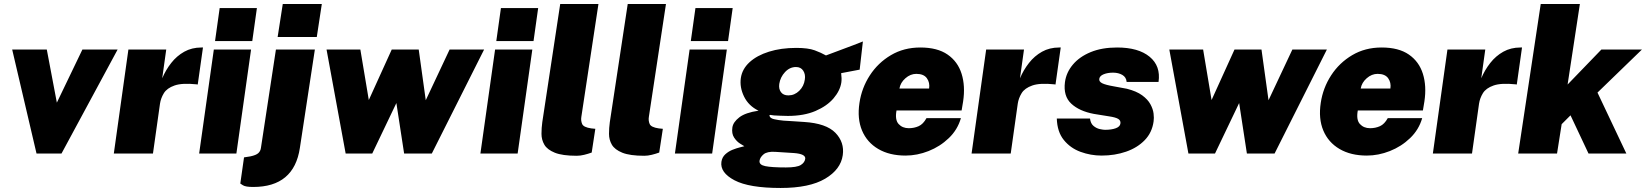

<svg xmlns="http://www.w3.org/2000/svg" viewBox="-20 -763 8178 954"><path d="M161.5 0 40.5 -517H212.5L262.5 -253L389.5 -517H564.5L285.5 0Z M545.5 0 618 -517H806L786 -374Q803.5 -415.5 830.8 -450.2Q858 -485 895.5 -506Q933 -527 981 -527H988.5L962.5 -343Q961 -343.5 960 -343.5Q959 -343.5 956.5 -344Q885 -351.5 847.2 -338.2Q809.5 -325 794.2 -300Q779 -275 775 -248L740 0Z M1048.5 -559 1071.5 -723H1256.5L1233.5 -559ZM969.5 0 1042.5 -517H1227.5L1154.5 0Z M1359.5 -579 1385 -743H1579L1554 -579ZM1238 166Q1200 166 1187 157.5Q1174 149 1174 149L1192.5 19L1224 14Q1252.5 8 1263.5 -2.2Q1274.5 -12.5 1276.5 -28L1351 -517H1544.5L1470 -28Q1441 166 1238 166Z M1697.5 0 1602.5 -517H1770.5L1812.5 -266L1926.5 -517H2060.5L2095.5 -265L2214 -517H2385.5L2125.5 0H1988L1949.5 -251L1829.5 0Z M2446 -559 2469 -723H2654L2631 -559ZM2367 0 2440 -517H2625L2552 0Z M2845.5 11Q2774.5 11 2736.8 -4.2Q2699 -19.5 2684.8 -44Q2670.5 -68.5 2670.5 -98Q2670.5 -127.5 2674.5 -156L2763.5 -743H2953.5L2868.5 -182Q2865.5 -163.5 2872.5 -147Q2879.5 -130.5 2918 -125L2938 -123L2920 -5Q2902 1.5 2882.8 6.2Q2863.5 11 2845.5 11Z M3181 11Q3110 11 3072.2 -4.2Q3034.5 -19.5 3020.2 -44Q3006 -68.5 3006 -98Q3006 -127.5 3010 -156L3099 -743H3289L3204 -182Q3201 -163.5 3208 -147Q3215 -130.5 3253.5 -125L3273.5 -123L3255.5 -5Q3237.5 1.5 3218.2 6.2Q3199 11 3181 11Z M3412.5 -559 3435.5 -723H3620.5L3597.5 -559ZM3333.5 0 3406.5 -517H3591.5L3518.5 0Z M3858.5 171Q3702 171 3629.5 132.8Q3557 94.5 3564.5 41Q3568 18 3584 3.5Q3600 -11 3620.2 -19Q3640.5 -27 3657.2 -31Q3674 -35 3678.5 -36.5Q3673.5 -39.5 3657.2 -49.5Q3641 -59.5 3627.8 -79.2Q3614.5 -99 3619 -130Q3623 -156.5 3653.5 -180Q3684 -203.5 3749 -213Q3699.5 -237 3677 -283.2Q3654.5 -329.5 3661 -375Q3667.5 -420 3704.2 -453.8Q3741 -487.5 3800.8 -506.2Q3860.5 -525 3936.5 -525Q3995.5 -525 4028 -513Q4060.5 -501 4084 -487.5Q4118 -500.5 4170.2 -519.8Q4222.5 -539 4267.5 -557L4251.5 -417L4159.5 -399.5Q4163 -373 4160.5 -354Q4154.5 -313 4121.8 -274.5Q4089 -236 4031.8 -211.5Q3974.5 -187 3894.5 -187Q3879 -187 3857.2 -188Q3835.5 -189 3826 -189.5Q3815 -190.5 3808.8 -191.8Q3802.5 -193 3803.5 -187.5Q3806 -175.5 3826.2 -170.8Q3846.5 -166 3873.5 -163.5Q3890.5 -162 3918.5 -160.8Q3946.5 -159.5 3975.5 -157Q4085.5 -150 4131 -103Q4176.5 -56 4167.5 8Q4157.5 79 4079.8 125Q4002 171 3858.5 171ZM3897 -289Q3928 -289 3951.2 -311.8Q3974.5 -334.5 3979 -368Q3983 -393 3971.2 -411.5Q3959.5 -430 3935 -430Q3904 -430 3880.5 -404.8Q3857 -379.5 3852 -346Q3848.5 -321 3860.5 -305Q3872.5 -289 3897 -289ZM3885 69Q3939.5 69 3959 56.8Q3978.5 44.5 3981 26Q3984 2 3925.5 -2.5L3832 -8.5Q3791.5 -11 3774 3.8Q3756.5 18.5 3754 35.5Q3751 56 3782.5 62.5Q3814 69 3885 69Z M4479.5 10Q4399.5 10 4343.8 -22.8Q4288 -55.5 4263.2 -114.5Q4238.5 -173.5 4250.5 -252Q4261.5 -326 4302 -388.5Q4342.5 -451 4406.8 -489Q4471 -527 4553 -527Q4637.5 -527 4688.2 -492Q4739 -457 4758 -396.2Q4777 -335.5 4765.5 -259L4758 -214H4434.5Q4426 -167.5 4445 -146.8Q4464 -126 4495.5 -126Q4522 -126 4544.5 -136Q4567 -146 4583.5 -176H4754.5Q4738 -118.5 4694.5 -76.8Q4651 -35 4594 -12.5Q4537 10 4479.5 10ZM4449 -323H4596.5Q4601 -352.5 4585.5 -374.2Q4570 -396 4533 -396Q4503.5 -396 4478.8 -374.2Q4454 -352.5 4449 -323Z M4807.5 0 4880 -517H5068L5048 -374Q5065.5 -415.5 5092.8 -450.2Q5120 -485 5157.5 -506Q5195 -527 5243 -527H5250.5L5224.5 -343Q5223 -343.5 5222 -343.5Q5221 -343.5 5218.5 -344Q5147 -351.5 5109.2 -338.2Q5071.5 -325 5056.2 -300Q5041 -275 5037 -248L5002 0Z M5453.5 10Q5399.5 10 5349 -8.5Q5298.5 -27 5265.8 -67.5Q5233 -108 5231 -174H5396Q5399 -149 5413.8 -137Q5428.5 -125 5445.2 -121.5Q5462 -118 5470.5 -118Q5503 -118 5524 -125.8Q5545 -133.5 5547 -149Q5549.5 -163.5 5536.8 -171.8Q5524 -180 5490 -185L5415.5 -197Q5343 -210.5 5302.8 -248Q5262.5 -285.5 5271.5 -355Q5278 -403 5310.8 -442Q5343.5 -481 5399.2 -504Q5455 -527 5530.5 -527Q5636.5 -527 5692.2 -481Q5748 -435 5736.5 -356H5578Q5576 -379.5 5556.5 -390.8Q5537 -402 5510.5 -402Q5483.5 -402 5463.8 -394Q5444 -386 5442 -371Q5440 -357.5 5456.8 -349.2Q5473.5 -341 5514 -334L5579 -322Q5627 -310 5655 -289.5Q5683 -269 5696 -245.2Q5709 -221.5 5711.8 -198.8Q5714.5 -176 5712 -160Q5704.5 -104.5 5668 -66.8Q5631.5 -29 5575.5 -9.5Q5519.5 10 5453.5 10Z M5885 0 5790 -517H5958L6000 -266L6114 -517H6248L6283 -265L6401.5 -517H6573L6313 0H6175.5L6137 -251L6017 0Z M6771.5 10Q6691.5 10 6635.8 -22.8Q6580 -55.5 6555.2 -114.5Q6530.5 -173.5 6542.5 -252Q6553.5 -326 6594 -388.5Q6634.5 -451 6698.8 -489Q6763 -527 6845 -527Q6929.5 -527 6980.2 -492Q7031 -457 7050 -396.2Q7069 -335.5 7057.5 -259L7050 -214H6726.5Q6718 -167.5 6737 -146.8Q6756 -126 6787.5 -126Q6814 -126 6836.5 -136Q6859 -146 6875.5 -176H7046.5Q7030 -118.5 6986.5 -76.8Q6943 -35 6886 -12.5Q6829 10 6771.5 10ZM6741 -323H6888.5Q6893 -352.5 6877.5 -374.2Q6862 -396 6825 -396Q6795.5 -396 6770.8 -374.2Q6746 -352.5 6741 -323Z M7099.5 0 7172 -517H7360L7340 -374Q7357.5 -415.5 7384.8 -450.2Q7412 -485 7449.5 -506Q7487 -527 7535 -527H7542.5L7516.5 -343Q7515 -343.5 7514 -343.5Q7513 -343.5 7510.5 -344Q7439 -351.5 7401.2 -338.2Q7363.5 -325 7348.2 -300Q7333 -275 7329 -248L7294 0Z M7523.5 0 7635.5 -743H7830L7769 -343L7937 -517H8138.5L7917.5 -303L8061 0H7873L7783.5 -190L7739.5 -146L7716.5 0Z"/></svg>

Font: Public Sans Black
Style: Italic
Weight: 900
Italic angle: -8°
Designer: The Public Sans project authors (U.S. Web Design System). Libre Franklin designed by Pablo Impallari and Rodrigo Fuenzal
Version: Version 1.007; ttfautohint (v1.8.1) -l 8 -r 50 -G 200 -x 14 